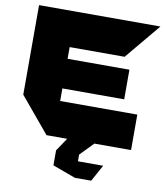

<svg xmlns="http://www.w3.org/2000/svg" viewBox="-99 -805 940 1098"><g transform="rotate(10 371.0 -256.5)"><path d="M209 0 38 -205V-725H742V-724L571 -519H252V-451H611V-279H252V-206H700V0H486V1L412 77V116H558V117L506 212H411L278 163V76L329 0Z"/></g></svg>

Font: Foldit Thin ExtraBold
Style: Regular
Weight: 800
Version: Version 1.003